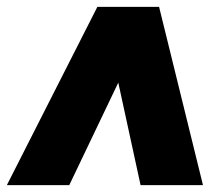

<svg xmlns="http://www.w3.org/2000/svg" viewBox="-21 -800 641 560"><path d="M571 -260H389L324 -559L181 -260H-1L263 -780H443Z"/></svg>

Font: Tanohe Sans Black
Style: Italic
Weight: 900
Designer: Village Type and Design LLC & Cristiano Sobral
Foundry: Cooper Hewitt Smithsonian Design Museum
Version: Version 1.00;January 12, 2020;FontCreator 12.0.0.2547 64-bit